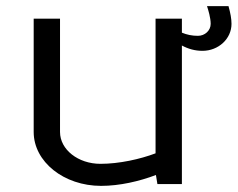

<svg xmlns="http://www.w3.org/2000/svg" viewBox="-20 -601 776 627"><path d="M90 -170C90 -72.8 188.6 6 310 6C370.6 6 434.8 -8.9 489.2 -29.5L494 0H574V-452.4C594.6 -441.3 616.6 -435 641.2 -435C693.5 -435 736 -474.4 736 -523C736 -539.7 732.5 -558.4 726.2 -581H656C660 -569 668 -543 668 -523C668 -501.5 649.3 -484 626.3 -484C607.4 -484 590.1 -487.6 574 -494.3V-540H488V-100.3C437.2 -81.1 369 -66 308 -66C235.1 -66 176 -112.6 176 -170V-540H90Z"/></svg>

Font: Resamitz
Style: Bold
Weight: 700
Designer: gluk
Foundry: gluk
Version: Version 0.047